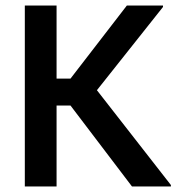

<svg xmlns="http://www.w3.org/2000/svg" viewBox="-20 -670 644 690"><path d="M69.2 0V-650H183.3V-387.5H233.3L435.8 -650H565.8V-645L328.3 -345.8L594.2 -5V0H454.2L233.3 -290.8H183.3V0Z"/></svg>

Font: Familjen Grotesk GF Medium
Style: Regular
Weight: 500
Designer: Anders Wikstroem, Jonas Baeckman, Matilda Gysing, Kristian Moeller
Foundry: Familjen STHLM AB
Version: Version 2.000; Beta; Release 4; Build 6